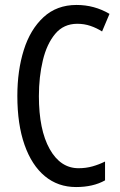

<svg xmlns="http://www.w3.org/2000/svg" viewBox="-20 -745 486 775"><path d="M292 -649Q237 -649 203 -608.5Q169 -568 153 -501.5Q137 -435 137 -357Q137 -221 180.5 -143.5Q224 -66 297 -66Q327 -66 353.5 -73.5Q380 -81 404 -93V-17Q356 10 287 10Q214 10 161 -34Q108 -78 79 -160.5Q50 -243 50 -358Q50 -460 76 -543Q102 -626 155.5 -675.5Q209 -725 289 -725Q361 -725 422 -689L392 -618Q370 -632 345 -640.5Q320 -649 292 -649Z"/></svg>

Font: Noto Sans Thai ExtCond
Style: Regular
Weight: 400
Width: 2
Designer: Monotype Design Team
Foundry: Monotype Imaging Inc.
Version: Version 2.002; ttfautohint (v1.8.4.7-5d5b)